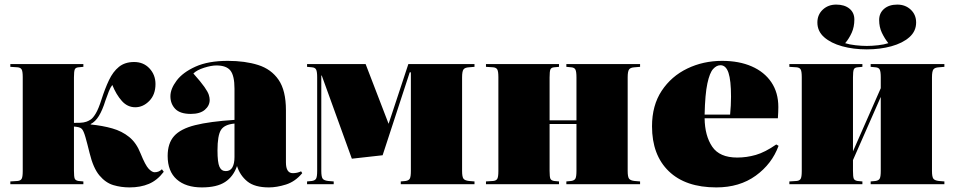

<svg xmlns="http://www.w3.org/2000/svg" viewBox="-20 -802 4157 836"><path d="M544 14Q507 14 473.5 4Q440 -6 413 -38Q386 -70 370 -136Q360 -177 352 -205Q344 -233 336 -241Q331 -246 322.5 -248Q314 -250 302 -251V-58Q302 -32 305.5 -24Q309 -16 322 -14L343 -12V0H25V-12L56 -14Q69 -15 74 -23Q79 -31 79 -57V-466Q79 -492 74 -500Q69 -508 56 -509L25 -511V-523H343V-511L322 -509Q309 -508 305.5 -499.5Q302 -491 302 -465V-267Q316 -267 330 -267.5Q344 -268 356 -272Q365 -275 375 -281.5Q385 -288 397 -308Q409 -328 422 -369Q437 -416 454.5 -453Q472 -490 498 -511Q524 -532 564 -532Q605 -532 631 -504Q657 -476 657 -436Q657 -390 630 -362.5Q603 -335 569 -335Q535 -335 510.5 -362.5Q486 -390 469 -432Q461 -422 454 -404.5Q447 -387 439 -364Q426 -322 410.5 -297Q395 -272 375 -262V-260Q426 -255 468.5 -243Q511 -231 542.5 -205.5Q574 -180 592 -134Q613 -82 627.5 -67Q642 -52 653 -52Q672 -52 685 -65L693 -54Q665 -17 628.5 -1.5Q592 14 544 14Z M859 14Q789 14 749.5 -21Q710 -56 710 -123Q710 -178 738 -209.5Q766 -241 829.5 -257Q893 -273 1001 -280V-416Q1001 -472 983.5 -494.5Q966 -517 922 -517Q900 -517 868.5 -507Q837 -497 822 -482Q855 -445 870 -423.5Q885 -402 889 -389.5Q893 -377 893 -367Q893 -342 872 -324Q851 -306 811 -306Q764 -306 743 -328Q722 -350 722 -383Q722 -415 749 -451Q776 -487 831.5 -512Q887 -537 972 -537Q1047 -537 1104 -519Q1161 -501 1193 -454.5Q1225 -408 1225 -322V-95Q1225 -48 1255 -48Q1274 -48 1291 -56L1296 -48Q1265 -11 1225 1.5Q1185 14 1151 14Q1089 14 1057 -12Q1025 -38 1012 -79Q996 -33 960 -9.5Q924 14 859 14ZM963 -57Q983 -57 992 -73.5Q1001 -90 1001 -118V-264Q957 -260 942 -236Q927 -212 927 -147Q927 -95 935.5 -76Q944 -57 963 -57Z M1317 0V-12L1338 -14Q1352 -16 1356.5 -24.5Q1361 -33 1361 -58V-465Q1361 -490 1356.5 -499Q1352 -508 1338 -509L1317 -511V-523H1572L1672 -263L1687 -308L1758 -523H2046V-511L2022 -509Q2004 -508 1998 -499.5Q1992 -491 1992 -465V-58Q1992 -32 1998 -24Q2004 -16 2022 -14L2046 -12V0H1725V-12L1746 -14Q1760 -16 1764.5 -24.5Q1769 -33 1769 -58V-487H1764L1646 -126L1512 -111L1381 -473H1379V-58Q1379 -32 1385 -24Q1391 -16 1409 -14L1433 -12V0Z M2096 0V-12L2127 -14Q2140 -15 2145 -23Q2150 -31 2150 -57V-466Q2150 -492 2145 -500Q2140 -508 2127 -509L2096 -511V-523H2414V-511L2393 -509Q2380 -508 2376.5 -499.5Q2373 -491 2373 -465V-278H2490V-465Q2490 -490 2485.5 -499Q2481 -508 2467 -509L2446 -511V-523H2767V-511L2743 -509Q2725 -508 2719 -499.5Q2713 -491 2713 -465V-58Q2713 -32 2719 -24Q2725 -16 2743 -14L2767 -12V0H2446V-12L2467 -14Q2481 -16 2485.5 -24.5Q2490 -33 2490 -58V-262H2373V-58Q2373 -32 2376.5 -24Q2380 -16 2393 -14L2414 -12V0Z M3099 14Q2965 14 2892 -56.5Q2819 -127 2819 -252Q2819 -343 2861 -406.5Q2903 -470 2972.5 -503.5Q3042 -537 3124 -537Q3198 -537 3253 -513Q3308 -489 3338.5 -444Q3369 -399 3369 -336Q3369 -326 3368.5 -314Q3368 -302 3367 -287H3048Q3049 -211 3081 -163.5Q3113 -116 3190 -116Q3231 -116 3271 -127.5Q3311 -139 3360 -173L3370 -167Q3341 -88 3270.5 -37Q3200 14 3099 14ZM3048 -303H3159Q3161 -324 3162 -343Q3163 -362 3163 -381Q3163 -452 3152 -485Q3141 -518 3117 -518Q3100 -518 3085 -501.5Q3070 -485 3060 -438.5Q3050 -392 3048 -303Z M3417 0V-12L3448 -14Q3461 -15 3466 -23Q3471 -31 3471 -57V-466Q3471 -492 3466 -500Q3461 -508 3448 -509L3417 -511V-523H3735V-511L3714 -509Q3701 -508 3697.5 -499.5Q3694 -491 3694 -465V-143L3815 -418V-465Q3815 -490 3810.5 -499Q3806 -508 3792 -509L3771 -511V-523H4092V-511L4068 -509Q4050 -508 4044 -499.5Q4038 -491 4038 -465V-58Q4038 -32 4044 -24Q4050 -16 4068 -14L4092 -12V0H3771V-12L3792 -14Q3806 -16 3810.5 -24.5Q3815 -33 3815 -58V-380L3694 -105V-58Q3694 -32 3697.5 -24Q3701 -16 3714 -14L3735 -12V0ZM3539 -704Q3539 -738 3562.5 -760Q3586 -782 3621 -782Q3657 -782 3678.5 -764.5Q3700 -747 3700 -717Q3700 -685 3688.5 -659.5Q3677 -634 3660 -614Q3678 -608 3705 -605Q3732 -602 3754 -602Q3777 -602 3803.5 -605Q3830 -608 3848 -614Q3832 -634 3820 -659Q3808 -684 3808 -715Q3808 -745 3829.5 -763.5Q3851 -782 3887 -782Q3922 -782 3945.5 -760Q3969 -738 3969 -704Q3969 -666 3939.5 -640Q3910 -614 3861 -600.5Q3812 -587 3754 -587Q3696 -587 3647 -600.5Q3598 -614 3568.5 -640Q3539 -666 3539 -704Z"/></svg>

Font: Literata 72pt Black
Style: Regular
Weight: 900
Designer: Latin by Veronika Burian and Jose Scaglione. Greek by Irene Vlachou. Cyrillic by Vera Evstafieva.
Foundry: TypeTogether
Version: Version 3.002